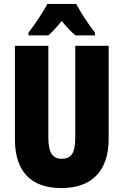

<svg xmlns="http://www.w3.org/2000/svg" viewBox="-20 -947 628 977"><path d="M368 -927H221C204 -892 152 -815 125 -781V-767H226C243 -781 266 -806 294 -840C321 -807 344 -783 364 -767H463V-781C423 -834 391 -883 368 -927ZM533 -242V-714H363V-247C363 -167 342 -139 294 -139C249 -139 226 -168 226 -246V-714H56V-238C56 -72 140 10 292 10C448 10 533 -77 533 -242Z"/></svg>

Font: Noto Sans Arabic ExtCond Blk
Style: Regular
Weight: 900
Width: 2
Designer: Monotype Design Team, Nadine Chahine, Nizar Qandah and Khaled Hosny
Foundry: Monotype Imaging Inc.
Version: Version 2.012